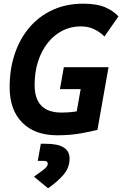

<svg xmlns="http://www.w3.org/2000/svg" viewBox="-20 -723 662 1040"><path d="M290 9.8Q168.5 9.8 100.3 -59.1Q32.2 -127.9 32.2 -250.5Q32.2 -348.1 59.8 -430.7Q87.4 -513.2 139.6 -574.5Q191.9 -635.7 265.6 -669.4Q339.4 -703.1 431.2 -703.1Q504.4 -703.1 549.1 -683.8Q593.8 -664.6 621.6 -634.3L545.9 -525.4Q522.9 -548.3 491.2 -564.2Q459.5 -580.1 416.5 -580.1Q363.8 -580.1 318.4 -556.9Q272.9 -533.7 239 -491.2Q205.1 -448.7 186.3 -390.9Q167.5 -333 167.5 -263.2Q167.5 -113.3 312.5 -113.3Q365.7 -113.3 408.4 -122.3Q451.2 -131.3 478.5 -137.7L507.8 -19.5Q483.9 -13.2 424.1 -1.7Q364.3 9.8 290 9.8ZM377.9 -19.5 438 -358.9H567.9L507.8 -19.5ZM304.7 -240.2 325.7 -358.9H564.9L543.9 -240.2ZM240.2 296.9 164.1 233.9Q194.3 212.4 216.6 195.6Q238.8 178.7 238.8 163.6Q238.8 148.4 216.3 148.4H184.6L201.2 55.7H228Q356.9 55.7 356.9 135.7Q356.9 186 322.8 224.9Q288.6 263.7 240.2 296.9Z"/></svg>

Font: Cascadia Mono NF
Style: Italic
Weight: 400
Italic angle: -10°
Monospace: yes
Designer: Aaron Bell
Foundry: Saja Typeworks
Version: Version 2404.023